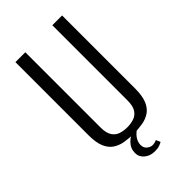

<svg xmlns="http://www.w3.org/2000/svg" viewBox="-224 -659 862 862"><g transform="rotate(-45 206.5 -228.0)"><path d="M206.7 12Q176 12 149.2 7.2Q122.3 2.4 101.8 -11.7Q81.3 -25.9 69.9 -53.4Q58.5 -80.9 58.5 -126.7V-591H121.3V-113.6Q121.3 -78.4 133.3 -60Q145.3 -41.6 164.6 -35.2Q183.9 -28.7 206.7 -28.7Q229.5 -28.7 249.2 -35.2Q268.8 -41.6 280.8 -60Q292.8 -78.4 292.8 -113.6V-591H354.9V-127Q354.9 -81.2 343.5 -53.5Q332.1 -25.9 311.9 -11.7Q291.8 2.4 264.6 7.2Q237.4 12 206.7 12ZM218.3 135.3Q189.5 135.3 169.5 118.8Q149.5 102.3 149.5 77.3Q149.5 48.6 169.7 27.8Q189.9 7 214.6 -0.6L246.5 0Q220.2 12 206.4 30.8Q192.7 49.7 192.7 68.8Q192.7 88.3 205.5 98.3Q218.4 108.3 231.1 108.3Q240.2 108.3 246.8 106Q253.5 103.8 256.9 102.4L266.1 123Q260.4 126.7 248.7 131Q237 135.3 218.3 135.3Z"/></g></svg>

Font: Alumni Sans Thin
Style: Regular
Weight: 100
Designer: Robert E. Leuschke
Foundry: Robert E. Leuschke
Version: Version 1.018